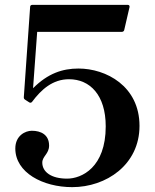

<svg xmlns="http://www.w3.org/2000/svg" viewBox="-20 -757 636 790"><path d="M303 -475C237 -475 177 -455 116 -394L133 -626H482C486 -626 490 -629 491 -633L513 -728C514 -733 511 -737 506 -737H113C108 -737 104 -734 104 -729L78 -357C78 -352 79 -350 83 -347L100 -336C104 -333 109 -334 112 -338C150 -389 197 -431 264 -431C350 -431 415 -366 415 -237C415 -68 316 -22 256 -22C190 -22 154 -50 154 -88C154 -114 182 -124 182 -158C182 -203 148 -219 111 -219C84 -219 43 -199 43 -146C43 -47 156 13 277 13C417 13 554 -79 554 -239C554 -403 416 -475 303 -475Z"/></svg>

Font: Shippori Mincho OTF
Style: Bold
Weight: 800
Designer: FONTDASU
Foundry: FONTDASU / Google Inc. / but / Adobe
Version: Version 3.300;hotconv 1.0.109;makeotfexe 2.5.65596